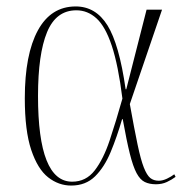

<svg xmlns="http://www.w3.org/2000/svg" viewBox="-20 -566 582 596"><path d="M201 10Q162 10 129.5 -15.5Q97 -41 77 -100.5Q57 -160 57 -261Q57 -397 97.5 -471.5Q138 -546 215 -546Q277 -546 313.5 -487.5Q350 -429 370 -289H372L435 -536H483L383 -243Q397 -165 407 -117.5Q417 -70 426.5 -46Q436 -22 446.5 -13.5Q457 -5 473 -5Q485 -5 498.5 -11.5Q512 -18 521 -25L525 -17Q513 -8 498 -1Q483 6 464 6Q444 6 429.5 -1Q415 -8 404 -28.5Q393 -49 383 -89Q373 -129 361 -196H359Q343 -141 323.5 -94Q304 -47 275 -18.5Q246 10 201 10ZM204 -2Q247 -2 274 -37Q301 -72 320.5 -130.5Q340 -189 360 -260Q347 -364 327 -424Q307 -484 279.5 -509Q252 -534 217 -534Q154 -534 126 -466Q98 -398 98 -268Q98 -2 204 -2Z"/></svg>

Font: Noto Serif Display Condensed ExtraLight
Style: Regular
Weight: 200
Width: 3
Designer: Monotype Design Team
Foundry: Monotype Imaging Inc.
Version: Version 2.009